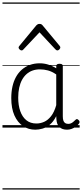

<svg xmlns="http://www.w3.org/2000/svg" viewBox="-20 -1030 663 1550"><path d="M265 17Q210 17 166 -12Q122 -41 96.5 -98Q71 -155 71 -238Q71 -288 80.5 -331Q90 -374 109 -408.5Q128 -443 156 -467.5Q184 -492 220.5 -505.5Q257 -519 301 -519Q335 -519 368 -509Q401 -499 434 -479V-495Q434 -506 440.5 -510.5Q447 -515 461 -515Q475 -515 481 -510.5Q487 -506 487 -496V-91Q487 -70 491.5 -56.5Q496 -43 506 -36.5Q516 -30 531 -30Q541 -30 550.5 -33.5Q560 -37 569.5 -44.5Q579 -52 590 -63Q595 -69 601.5 -68.5Q608 -68 614 -61Q621 -55 622 -48Q623 -41 619 -34Q608 -19 592 -7.5Q576 4 558 10.5Q540 17 522 17Q501 17 485.5 11.5Q470 6 458.5 -5.5Q447 -17 441.5 -33.5Q436 -50 435 -72Q435 -76 434.5 -81.5Q434 -87 434 -92Q411 -47 382 -23.5Q353 0 322.5 8.5Q292 17 265 17ZM127 -242Q127 -180 143.5 -133Q160 -86 192.5 -59.5Q225 -33 274 -33Q306 -33 336.5 -46.5Q367 -60 392.5 -92.5Q418 -125 434 -181V-429Q399 -453 367 -461.5Q335 -470 302 -470Q270 -470 243 -460.5Q216 -451 194.5 -432Q173 -413 158 -385.5Q143 -358 135 -322Q127 -286 127 -242ZM154 -623Q146 -623 138 -631Q130 -639 130 -647Q130 -649 131.5 -652Q133 -655 136 -659L273 -825Q279 -831 284.5 -834Q290 -837 299 -837Q308 -837 313.5 -834Q319 -831 324 -825L462 -659Q465 -655 466 -652Q467 -649 467 -647Q467 -639 459 -631Q451 -623 444 -623Q439 -623 435 -625.5Q431 -628 427 -632L299 -769L170 -632Q167 -628 163 -625.5Q159 -623 154 -623ZM0 490H623V500H0ZM0 -20H623V0H0ZM0 -505H623V-500H0ZM0 -1010H623V-1000H0Z"/></svg>

Font: Playwrite ES Deco Guides
Style: Regular
Weight: 400
Designer: Veronika Burian, José Scaglione
Foundry: TypeTogether
Version: Version 1.003